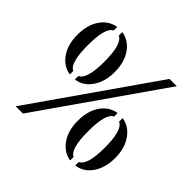

<svg xmlns="http://www.w3.org/2000/svg" viewBox="-177 -889 1085 1085"><g transform="rotate(45 365.0 -347.0)"><path d="M560.5 -14.2Q607.4 -34.2 607.4 -175.5Q607.4 -316.9 560.5 -336.9V-365.2Q615.7 -356.9 651.4 -308.6Q690.4 -256.3 690.4 -175.8Q690.4 -95.2 651.9 -42Q616.7 6.3 560.5 13.7ZM520 -336.9Q475.1 -317.9 475.1 -175.5Q475.1 -33.2 520 -14.2V13.7Q465.3 5.4 429.7 -43Q391.6 -94.7 391.6 -175.8Q391.6 -257.3 429.7 -309.1Q464.8 -356.9 520 -365.2ZM85.9 15.1 591.3 -709H649.4L144 15.1ZM215.3 -356.4Q262.2 -376.5 262.2 -517.8Q262.2 -659.2 215.3 -679.2V-707.5Q270.5 -699.2 306.6 -650.9Q345.2 -598.6 345.2 -518.1Q345.2 -437.5 306.6 -384.8Q271.5 -335.9 215.3 -328.6ZM174.8 -679.2Q129.9 -660.2 129.9 -517.8Q129.9 -375.5 174.8 -356.4V-328.6Q120.1 -336.9 84.5 -385.3Q46.4 -437 46.4 -518.1Q46.4 -599.6 84.5 -651.4Q119.6 -699.2 174.8 -707.5Z"/></g></svg>

Font: Stardos Stencil
Style: Regular
Weight: 400
Version: Version 1.000